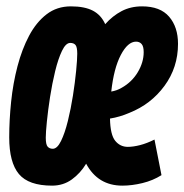

<svg xmlns="http://www.w3.org/2000/svg" viewBox="-20 -574 580 604"><path d="M144 10Q70 10 39.5 -26.5Q9 -63 9 -142Q9 -196 15 -254Q21 -312 35 -365.5Q49 -419 71.5 -461.5Q94 -504 126.5 -529Q159 -554 203 -554Q246 -554 272 -540.5Q298 -527 311 -498Q334 -524 362.5 -539Q391 -554 427 -554Q484 -554 512 -521.5Q540 -489 540 -436Q540 -362 497.5 -304Q455 -246 387 -219Q357 -206 326 -201Q327 -150 342.5 -131Q358 -112 382 -112Q399 -112 420.5 -117.5Q442 -123 466 -135L488 -23Q461 -6 428 2Q395 10 365 10Q288 10 251 -59Q233 -29 206 -9.5Q179 10 144 10ZM408 -443Q382 -443 360 -401Q338 -359 330 -286Q348 -289 363 -298Q395 -316 413.5 -347Q432 -378 432 -410Q432 -428 425.5 -435.5Q419 -443 408 -443ZM146 -106Q160 -106 172 -130.5Q184 -155 193.5 -193.5Q203 -232 209.5 -273.5Q216 -315 219.5 -351Q223 -387 223 -405Q223 -426 217.5 -432.5Q212 -439 201 -439Q187 -439 175 -414Q163 -389 153.5 -350Q144 -311 137.5 -269Q131 -227 127.5 -192Q124 -157 124 -141Q124 -119 130 -112.5Q136 -106 146 -106Z"/></svg>

Font: Georama ExtraCondensed
Style: Bold Italic
Weight: 700
Width: 2
Italic angle: -9°
Designer: Jean-Baptiste Levee
Foundry: Production Type
Version: Version 1.000